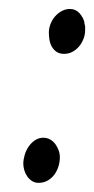

<svg xmlns="http://www.w3.org/2000/svg" viewBox="-20 -579 209 426"><path d="M76.2 -273.4Q84.5 -273.4 91.3 -269.5Q98.1 -265.6 102.8 -259.3Q107.4 -252.9 110.1 -245.4Q112.8 -237.8 112.8 -230Q112.8 -219.7 109.6 -209.5Q106.4 -199.2 100.3 -191.2Q94.2 -183.1 85.4 -178.2Q76.7 -173.3 65.4 -173.3Q57.6 -173.3 51.3 -177.2Q44.9 -181.2 40.5 -187.5Q36.1 -193.8 33.9 -201.4Q31.7 -209 31.7 -215.8Q31.7 -224.6 34.7 -234.9Q37.6 -245.1 43.5 -253.7Q49.3 -262.2 57.6 -267.8Q65.9 -273.4 76.2 -273.4ZM135.3 -559.1Q147.9 -559.1 156.5 -549.6Q165 -540 167.5 -528.8L167 -528.3L168.9 -521V-512.2Q168.9 -502.4 165.3 -492.9Q161.6 -483.4 155.5 -476.1Q149.4 -468.8 140.9 -464.1Q132.3 -459.5 122.1 -459.5Q112.3 -459.5 105.7 -463.9Q99.1 -468.3 95.2 -475.1Q91.3 -481.9 89.8 -490.2Q88.4 -498.5 88.4 -506.8Q88.4 -516.1 92 -525.6Q95.7 -535.2 102.1 -542.5Q108.4 -549.8 116.9 -554.4Q125.5 -559.1 135.3 -559.1Z"/></svg>

Font: Helvetia Verbundene
Style: Regular
Weight: 400
Designer: Peter Wiegel, original typeface by Carl Albert Fahrenwaldt 1901
Foundry: Peter Wiegel
Version: Version 2.000